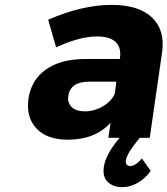

<svg xmlns="http://www.w3.org/2000/svg" viewBox="-20 -567 689 790"><path d="M97.2 -161.1Q108.4 -237.8 168.7 -280.8Q229 -323.7 329.1 -324.2H473.1L474.1 -333Q478.5 -373.5 454.6 -395.3Q430.7 -417 378.9 -417Q307.6 -417 210.9 -372.1L178.2 -485.8Q318.4 -546.9 439 -546.9Q550.3 -546.9 605 -495.4Q659.7 -443.8 647 -352.1L596.2 0H555.2Q502.4 63.5 498 91.8Q495.1 116.2 516.1 116.2Q537.6 116.2 564 85L600.1 136.2Q577.1 168 546.4 185.5Q515.6 203.1 482.9 203.1Q447.8 203.1 424.6 182.9Q401.4 162.6 407.2 120.1Q415.5 66.4 472.2 0H425.8L435.1 -62Q371.1 7.8 258.8 7.8Q172.9 7.8 129.6 -38.8Q86.4 -85.4 97.2 -161.1ZM261.2 -172.9Q256.8 -143.6 275.1 -126.2Q293.5 -108.9 329.1 -108.9Q368.7 -108.9 403.8 -129.9Q439 -150.9 452.1 -181.2L459 -231H348.1Q269.5 -231 261.2 -172.9Z"/></svg>

Font: Trueno
Style: Bold Italic
Weight: 700
Designer: Julieta Ulanovsky
Foundry: Julieta Ulanovsky
Version: Version 3.001b | FøM Fix